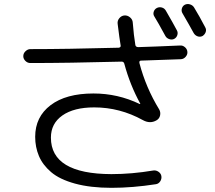

<svg xmlns="http://www.w3.org/2000/svg" viewBox="-20 -860 1040 930"><path d="M783.2 -808.6Q818.4 -748 836.9 -712.9Q842.8 -702.1 838.9 -689.9Q835 -677.7 824.2 -671.9Q813.5 -666 800.3 -670.4Q787.1 -674.8 781.2 -685.5Q745.1 -752 727.5 -780.3Q720.7 -791 724.6 -803.2Q728.5 -815.4 739.7 -821.3Q751 -827.1 763.7 -823.7Q776.4 -820.3 783.2 -808.6ZM919.9 -824.2Q946.3 -781.2 974.6 -726.6Q980.5 -715.8 976.1 -704.1Q971.7 -692.4 960.9 -685.5Q949.2 -679.7 937 -684.1Q924.8 -688.5 918 -700.2Q898.4 -736.3 864.3 -794.9Q857.4 -805.7 860.8 -818.4Q864.3 -831.1 875 -836.9Q886.7 -842.8 899.9 -838.9Q913.1 -835 919.9 -824.2ZM127 -554.7Q113.3 -554.7 103 -564.9Q92.8 -575.2 92.8 -587.9Q92.8 -601.6 103.5 -611.8Q114.3 -622.1 127 -622.1Q302.7 -622.1 554.7 -628.9Q558.6 -628.9 562 -631.8Q565.4 -634.8 564.5 -638.7Q558.6 -672.9 549.8 -745.1Q547.9 -759.8 558.1 -772Q568.4 -784.2 583 -785.2Q597.7 -786.1 609.9 -775.9Q622.1 -765.6 623 -751Q627.9 -687.5 635.7 -641.6Q637.7 -631.8 650.4 -631.8Q721.7 -633.8 852.5 -639.6Q865.2 -640.6 876 -631.3Q886.7 -622.1 887.7 -608.4Q888.7 -595.7 879.4 -585Q870.1 -574.2 856.4 -573.2Q790 -570.3 663.1 -566.4Q653.3 -566.4 655.3 -554.7Q686.5 -435.5 751 -330.1Q758.8 -316.4 755.4 -300.8Q752 -285.2 738.3 -277.3Q707 -258.8 671.9 -278.3Q560.5 -339.8 436.5 -339.8Q337.9 -339.8 282.2 -300.8Q226.6 -261.7 226.6 -193.4Q226.6 -17.6 519.5 -16.6Q618.2 -16.6 722.7 -34.2Q736.3 -36.1 748 -27.8Q759.8 -19.5 761.7 -6.8Q763.7 6.8 755.9 18.6Q748 30.3 735.4 32.2Q622.1 49.8 520 49.8Q418 49.8 343.3 29.3Q268.6 8.8 227.5 -26.4Q186.5 -61.5 168.5 -104.5Q150.4 -147.5 150.4 -197.3Q150.4 -293.9 225.1 -350.6Q299.8 -407.2 432.6 -407.2Q550.8 -407.2 656.2 -356.4H659.2V-358.4Q609.4 -449.2 582 -551.8Q579.1 -561.5 569.3 -561.5Q307.6 -554.7 127 -554.7Z"/></svg>

Font: Rounded-X Mgen+ 1m regular
Style: Regular
Weight: 400
Designer: [Source Han Sans]
Ryoko NISHIZUKA  (kana & ideographs); Paul D. Hunt (Latin, Greek & Cyrillic); Wenlong ZHANG  (bopomofo
Version: Version 1.059.20150602